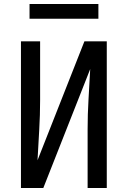

<svg xmlns="http://www.w3.org/2000/svg" viewBox="-20 -942 640 962"><path d="M85 0V-735H181V-441Q181 -366 176.5 -290.5Q172 -215 168 -139L403 -735H515V0H419V-294Q419 -369 423.5 -444.5Q428 -520 432 -596L197 0ZM128 -848V-922H473V-848Z"/></svg>

Font: Iosevka Medium Extended
Style: Regular
Weight: 500
Width: 7
Monospace: yes
Designer: Belleve Invis
Foundry: Belleve Invis
Version: Version 32.5.0; ttfautohint (v1.8.4)